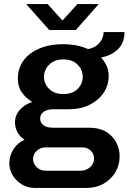

<svg xmlns="http://www.w3.org/2000/svg" viewBox="-20 -739 634 947"><path d="M153 188Q118 188 89.5 171.5Q61 155 43.5 127Q26 99 26 66Q26 29 46 -2.5Q66 -34 101 -50Q79 -64 66.5 -86.5Q54 -109 54 -134Q54 -171 78 -197.5Q102 -224 139 -236Q108 -255 88 -283Q68 -311 68 -352Q68 -388 83 -419Q98 -450 127 -472.5Q156 -495 197 -508Q238 -521 290 -521Q325 -521 356.5 -515Q388 -509 414 -497Q441 -502 458 -515.5Q475 -529 483 -546.5Q491 -564 491 -581H594Q594 -527 561.5 -496Q529 -465 481 -456L480 -453Q495 -437 505.5 -415Q516 -393 516 -363Q516 -319 491.5 -282Q467 -245 422.5 -222.5Q378 -200 318 -200H243Q212 -200 195 -187.5Q178 -175 178 -154Q178 -135 193.5 -122Q209 -109 243 -109H420Q490 -109 530 -68Q570 -27 570 33Q570 75 549 110.5Q528 146 491 167Q454 188 405 188ZM205 103H378Q405 103 424.5 85.5Q444 68 444 43Q444 20 427.5 4Q411 -12 386 -12H205Q179 -12 161 5Q143 22 143 45Q143 68 161 85.5Q179 103 205 103ZM293 -275Q337 -275 362.5 -300Q388 -325 388 -360Q388 -395 362.5 -420.5Q337 -446 293 -446Q249 -446 223 -420.5Q197 -395 197 -360Q197 -325 223 -300Q249 -275 293 -275ZM223 -591 109 -719H215L305 -619H271L362 -719H467L354 -591Z"/></svg>

Font: Chivo SemiBold
Style: Regular
Weight: 600
Designer: Hector Gatti
Foundry: Omnibus-Type
Version: Version 2.002